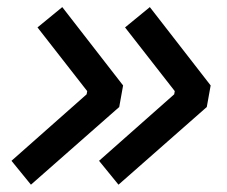

<svg xmlns="http://www.w3.org/2000/svg" viewBox="-20 -522 626 530"><path d="M65.4 -12.2 11.7 -78.1 219.2 -261.7 220.7 -270.5 83.5 -446.3 151.9 -502.4 319.8 -286.1 309.1 -226.6ZM307.1 -12.2 253.4 -78.1 460.9 -261.7 462.4 -270.5 325.2 -446.3 393.6 -502.4 561.5 -286.1 550.8 -226.6Z"/></svg>

Font: Cascadia Code NF
Style: Italic
Weight: 400
Italic angle: -10°
Monospace: yes
Designer: Aaron Bell
Foundry: Saja Typeworks
Version: Version 2404.023; ttfautohint (v1.8.4)